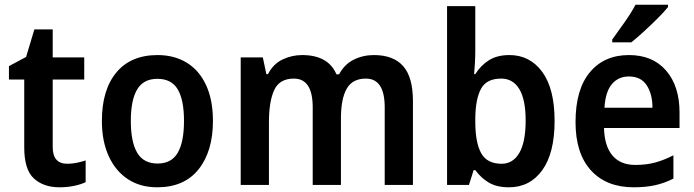

<svg xmlns="http://www.w3.org/2000/svg" viewBox="-20 -786 2950 816"><path d="M266 -90Q286 -90 305.5 -94Q325 -98 344 -104V-12Q324 -2 294.5 4Q265 10 233 10Q165 10 124 -27.5Q83 -65 83 -160V-448H18V-505L91 -544L126 -661H204V-542H338V-448H204V-161Q204 -90 266 -90Z M885 -272Q885 -143 824 -66.5Q763 10 648 10Q576 10 523.5 -24.5Q471 -59 442 -122.5Q413 -186 413 -272Q413 -404 474.5 -478Q536 -552 650 -552Q720 -552 773 -520Q826 -488 855.5 -425Q885 -362 885 -272ZM536 -272Q536 -183 563 -137Q590 -91 650 -91Q709 -91 735.5 -137Q762 -183 762 -272Q762 -361 735.5 -406Q709 -451 649 -451Q590 -451 563 -406Q536 -361 536 -272Z M1569 -552Q1652 -552 1693.5 -505Q1735 -458 1735 -356V0H1615V-330Q1615 -452 1535 -452Q1478 -452 1453.5 -409Q1429 -366 1429 -283V0H1309V-330Q1309 -452 1229 -452Q1168 -452 1145.5 -403.5Q1123 -355 1123 -266V0H1003V-542H1097L1112 -471H1119Q1141 -514 1180.5 -533Q1220 -552 1264 -552Q1375 -552 1410 -470H1421Q1444 -513 1483.5 -532.5Q1523 -552 1569 -552Z M2000 -573Q2000 -547 1998.5 -519Q1997 -491 1995 -471H2000Q2023 -508 2058 -530Q2093 -552 2145 -552Q2232 -552 2284.5 -480.5Q2337 -409 2337 -272Q2337 -135 2284.5 -62.5Q2232 10 2143 10Q2091 10 2057.5 -10Q2024 -30 2000 -63H1993L1973 0H1880V-760H2000ZM2110 -452Q2048 -452 2024.5 -409Q2001 -366 2000 -284V-269Q2000 -180 2025 -135Q2050 -90 2112 -90Q2160 -90 2187 -136Q2214 -182 2214 -274Q2214 -363 2187 -407.5Q2160 -452 2110 -452Z M2653 -552Q2754 -552 2811 -486Q2868 -420 2868 -308V-242H2547Q2549 -165 2583 -125Q2617 -85 2680 -85Q2726 -85 2763.5 -95Q2801 -105 2842 -126V-27Q2805 -8 2765 1Q2725 10 2673 10Q2557 10 2491.5 -62Q2426 -134 2426 -267Q2426 -406 2487 -479Q2548 -552 2653 -552ZM2653 -461Q2608 -461 2580.5 -428.5Q2553 -396 2549 -328H2753Q2753 -386 2728.5 -423.5Q2704 -461 2653 -461ZM2819 -756Q2804 -737 2776 -709Q2748 -681 2717.5 -653Q2687 -625 2663 -606H2582V-618Q2606 -651 2634.5 -691.5Q2663 -732 2681 -766H2819Z"/></svg>

Font: Noto Sans Tamil SemiCondensed SemiBold
Style: Regular
Weight: 600
Width: 4
Designer: Jelle Bosma - Monotype Design Team
Foundry: Monotype Imaging Inc.
Version: Version 2.004; ttfautohint (v1.8.4.7-5d5b)